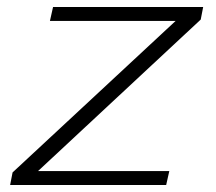

<svg xmlns="http://www.w3.org/2000/svg" viewBox="-20 -530 618 550"><path d="M9 0 16 -36 483 -470H123L132 -510H562L555 -474L89 -40H465L456 0Z"/></svg>

Font: Saira Expanded ExtraLight
Style: Italic
Weight: 250
Width: 7
Italic angle: -12°
Designer: Hector Gatti with collaboration of the Omnibus-Type team
Foundry: Omnibus-Type
Version: Version 1.101